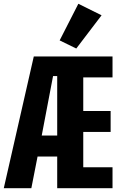

<svg xmlns="http://www.w3.org/2000/svg" viewBox="-24 -997 644 1017"><path d="M279 -168H175L142 0H-4L155 -698H572V-587H417V-409H562V-298H417V-111H572V0H279ZM257 -594 197 -279H279V-594ZM380 -740 292 -783 391 -977 514 -916Z"/></svg>

Font: Lilex
Style: Regular
Weight: 400
Monospace: yes
Designer: Mike Abbink, Paul van der Laan, Pieter van Rosmalen, Mikhael Khrustik
Foundry: Mikhael Khrustik
Version: Version 2.510